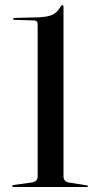

<svg xmlns="http://www.w3.org/2000/svg" viewBox="-20 -745 394 765"><path d="M38 -666Q32.5 -666 32.5 -669.5Q32.5 -673.5 37.5 -673.5L114.5 -675.5Q158.5 -675.5 182.2 -683.5Q206 -691.5 221 -718Q225 -725 228.5 -725Q233 -725 233 -718V-42.5Q233 -22 253 -18L325.5 -6.5Q331 -5.5 331 -3.5Q331 0 325.5 0H34Q28.5 0 28.5 -4Q28.5 -6.5 34.5 -8L107.5 -18Q117.5 -19.5 123.8 -25.2Q130 -31 130 -42.5V-646.5Q130 -663.5 116 -663.5Z"/></svg>

Font: Fraunces 144pt S000
Style: Regular
Weight: 400
Version: Version 1.000; ttfautohint (v1.8.3)